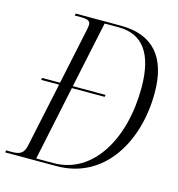

<svg xmlns="http://www.w3.org/2000/svg" viewBox="-126 -807 836 900"><g transform="rotate(15 291.5 -357.0)"><path d="M-20 0H229C464 0 585 -218 585 -450C585 -624 506 -714 350 -714H131L129 -704H161C188 -704 205 -699 205 -680C205 -675 204 -668 202 -657L144 -382H57L55 -372H142L76 -61C67 -16 46 -10 6 -10H-18ZM212 -10H128L204 -372H363L365 -382H206L274 -704H342C457 -704 519 -626 519 -457C519 -211 404 -10 212 -10Z"/></g></svg>

Font: Noto Serif Display Condensed Light
Style: Italic
Weight: 300
Width: 3
Italic angle: -12°
Designer: Monotype Design Team
Foundry: Monotype Imaging Inc.
Version: Version 2.009